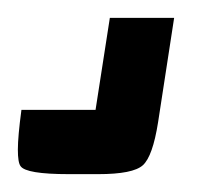

<svg xmlns="http://www.w3.org/2000/svg" viewBox="-40 -20 237 215"><path d="M70 175H37Q-11 175 -17 166Q-20 162 -20 147.5Q-20 133 -16 103H67L83 0H155L137 117Q131 155 120 165Q109 175 70 175Z"/></svg>

Font: Economica
Style: Bold Italic
Weight: 700
Designer: Vicente Lamonaca
Foundry: Vicente Lamonaca
Version: Version 1.100